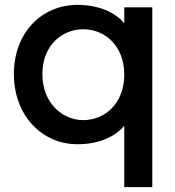

<svg xmlns="http://www.w3.org/2000/svg" viewBox="-20 -582 720 788"><path d="M298 -562C152 -562 37 -449 37 -278C37 -107 153 10 298 10C388 10 455 -23 490 -66V186H605V-552H490V-486C456 -529 388 -562 298 -562ZM154 -278C154 -398 237 -462 322 -462C409 -462 490 -395 490 -276C490 -156 409 -89 322 -89C237 -89 154 -158 154 -278Z"/></svg>

Font: Malmofest Medium
Style: Regular
Weight: 500
Designer: Jonny Pinhorn (Poppins), Kolossal
Version: Version 1.004;Glyphs 3.1.2 (3151)